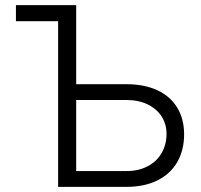

<svg xmlns="http://www.w3.org/2000/svg" viewBox="-20 -727 781 747"><path d="M276.4 -399.4H471.7Q542.5 -399.4 593 -375.5Q643.6 -351.6 669.9 -307.6Q696.3 -263.7 696.3 -204.1Q696.3 -143.1 669.9 -96.9Q643.6 -50.8 593 -25.4Q542.5 0 471.7 0H206.1V-644.5H42V-707H276.4ZM471.7 -61.5Q520 -61.5 555.4 -80.6Q590.8 -99.6 609.4 -132.6Q627.9 -165.5 627.9 -206.1Q627.9 -243.7 609.1 -273.4Q590.3 -303.2 554.9 -320.6Q519.5 -337.9 471.7 -337.9H276.4V-61.5Z"/></svg>

Font: Pretendard GOV Light
Style: Regular
Weight: 300
Designer: Base glyphs from Inter by Rasmus Andersson; Hangeul glyphs from Noto Sans CJK(Source Han Sans) by Jang Soo-young and Kan
Foundry: Kil Hyung-jin
Version: Version 1.309